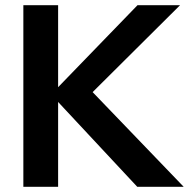

<svg xmlns="http://www.w3.org/2000/svg" viewBox="-20 -720 728 740"><path d="M70 0V-700H204V-384L510 -700H674L337 -365L688 0H509L204 -327V0Z"/></svg>

Font: Rosa Sans SemiBold
Style: Regular
Weight: 600
Designer: Pentagram / MCKL
Foundry: Pentagram / MCKL
Version: Version 1.005;September 16, 2019;FontCreator 11.5.0.2425 64-